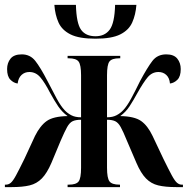

<svg xmlns="http://www.w3.org/2000/svg" viewBox="-20 -764 767 784"><path d="M370 -606Q303 -606 268 -623.5Q233 -641 219 -672Q205 -703 202 -744H290Q292 -669 311 -642.5Q330 -616 370 -616Q408 -616 428 -643Q448 -670 450 -744H537Q534 -704 520 -672.5Q506 -641 471 -623.5Q436 -606 370 -606ZM0 0V-10H4Q15 -10 24 -17.5Q33 -25 45.5 -48Q58 -71 80 -116L123 -209Q144 -251 171 -270Q198 -289 256 -290Q233 -307 217.5 -330Q202 -353 185 -384Q163 -427 144.5 -448.5Q126 -470 100 -470Q81 -470 68 -458Q55 -446 52 -423Q36 -425 22.5 -438.5Q9 -452 9 -482Q9 -507 23 -524.5Q37 -542 69 -542Q103 -542 124 -515.5Q145 -489 174 -433Q195 -392 211.5 -361.5Q228 -331 244 -314Q255 -302 271 -293.5Q287 -285 311 -285V-457Q311 -499 301 -512.5Q291 -526 260 -526H256V-536H471V-526H468Q437 -526 427 -513Q417 -500 417 -457V-285Q440 -285 456 -293.5Q472 -302 483 -314Q499 -331 515.5 -361.5Q532 -392 552 -433Q582 -489 602.5 -515.5Q623 -542 659 -542Q690 -542 704 -524.5Q718 -507 718 -482Q718 -452 704.5 -438.5Q691 -425 674 -423Q672 -446 659 -458Q646 -470 627 -470Q601 -470 583 -448.5Q565 -427 541 -384Q524 -353 509 -330Q494 -307 471 -290Q529 -289 556 -270Q583 -251 603 -209L647 -116Q669 -71 681.5 -48Q694 -25 703 -17.5Q712 -10 722 -10H727V0H699Q655 0 626 -7Q597 -14 576 -35.5Q555 -57 537 -99L498 -190Q483 -227 473 -245Q463 -263 450.5 -269Q438 -275 417 -275V-79Q417 -37 427 -23.5Q437 -10 468 -10H470V0H256V-10H261Q291 -10 301 -23Q311 -36 311 -79V-275Q289 -275 276.5 -269Q264 -263 254 -245Q244 -227 228 -190L190 -99Q172 -57 151 -35.5Q130 -14 101 -7Q72 0 28 0Z"/></svg>

Font: Noto Serif Display ExtraCondensed SemiBold
Style: Regular
Weight: 600
Width: 2
Designer: Monotype Design Team
Foundry: Monotype Imaging Inc.
Version: Version 2.009